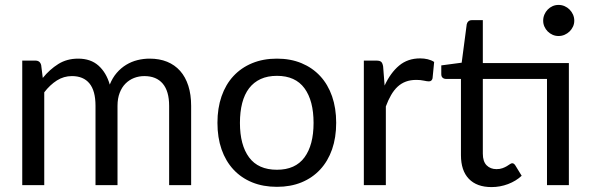

<svg xmlns="http://www.w3.org/2000/svg" viewBox="-20 -753 2410 781"><path d="M70.5 0V-506.5H124Q143 -506.5 147.5 -488L154 -436Q182 -470.5 217 -492.5Q252 -514.5 298 -514.5Q349 -514.5 380.8 -486Q412.5 -457.5 426.5 -409Q437.5 -436.5 454.8 -456.5Q472 -476.5 493.5 -489.5Q515 -502.5 539.2 -508.5Q563.5 -514.5 588.5 -514.5Q628.5 -514.5 659.8 -501.8Q691 -489 712.8 -464.5Q734.5 -440 746 -404.2Q757.5 -368.5 757.5 -322.5V0H668V-322.5Q668 -382 642 -412.8Q616 -443.5 567 -443.5Q545 -443.5 525.2 -435.8Q505.5 -428 490.5 -413Q475.5 -398 466.8 -375.2Q458 -352.5 458 -322.5V0H368.5V-322.5Q368.5 -383.5 344 -413.5Q319.5 -443.5 272.5 -443.5Q239.5 -443.5 211.5 -425.8Q183.5 -408 160 -377.5V0Z M1106.5 -514.5Q1162 -514.5 1206.5 -496Q1251 -477.5 1282.5 -443.5Q1314 -409.5 1330.8 -361.2Q1347.5 -313 1347.5 -253.5Q1347.5 -193.5 1330.8 -145.5Q1314 -97.5 1282.5 -63.5Q1251 -29.5 1206.5 -11.2Q1162 7 1106.5 7Q1050.5 7 1005.8 -11.2Q961 -29.5 929.5 -63.5Q898 -97.5 881.2 -145.5Q864.5 -193.5 864.5 -253.5Q864.5 -313 881.2 -361.2Q898 -409.5 929.5 -443.5Q961 -477.5 1005.8 -496Q1050.5 -514.5 1106.5 -514.5ZM1106.5 -62.5Q1181.5 -62.5 1218.5 -112.8Q1255.5 -163 1255.5 -253Q1255.5 -343.5 1218.5 -394Q1181.5 -444.5 1106.5 -444.5Q1068.5 -444.5 1040.2 -431.5Q1012 -418.5 993.2 -394Q974.5 -369.5 965.2 -333.8Q956 -298 956 -253Q956 -163 993.2 -112.8Q1030.5 -62.5 1106.5 -62.5Z M1544.5 -405Q1568.5 -457 1603.5 -486.2Q1638.5 -515.5 1689 -515.5Q1705 -515.5 1719.8 -512Q1734.5 -508.5 1746 -501L1739.5 -434.5Q1736.5 -422 1724.5 -422Q1717.5 -422 1704 -425Q1690.5 -428 1673.5 -428Q1649.5 -428 1630.8 -421Q1612 -414 1597.2 -400.2Q1582.5 -386.5 1570.8 -366.2Q1559 -346 1549.5 -320V0H1460V-506.5H1511Q1525.5 -506.5 1531 -501Q1536.5 -495.5 1538.5 -482Z M2294 0H2205V-432H1944V-128Q1944 -96 1959.5 -80.5Q1975 -65 1999.5 -65Q2013.5 -65 2023.8 -68.8Q2034 -72.5 2041.5 -77Q2049 -81.5 2054.2 -85.2Q2059.5 -89 2063.5 -89Q2070.5 -89 2076 -80.5L2102 -38Q2079 -16.5 2046.5 -4.2Q2014 8 1979.5 8Q1919.5 8 1887.2 -25.5Q1855 -59 1855 -122V-432H1794Q1786 -432 1780.5 -436.8Q1775 -441.5 1775 -451.5V-487L1858 -498L1878.5 -654Q1880 -661.5 1885.2 -666.2Q1890.5 -671 1899 -671H1944V-496.5H2294ZM2316 -669Q2316 -656 2310.8 -644.8Q2305.5 -633.5 2296.8 -625Q2288 -616.5 2276.5 -611.5Q2265 -606.5 2252 -606.5Q2239 -606.5 2227.8 -611.5Q2216.5 -616.5 2208 -625Q2199.5 -633.5 2194.5 -644.8Q2189.5 -656 2189.5 -669Q2189.5 -682 2194.5 -693.8Q2199.5 -705.5 2208 -714.2Q2216.5 -723 2227.8 -728Q2239 -733 2252 -733Q2265 -733 2276.5 -728Q2288 -723 2296.8 -714.2Q2305.5 -705.5 2310.8 -693.8Q2316 -682 2316 -669Z"/></svg>

Font: Lato 2
Style: Regular
Weight: 400
Designer: Lukasz Dziedzic with Adam Twardoch and Botio Nikoltchev
Foundry: tyPoland Lukasz Dziedzic
Version: Version 2.015; 2015-08-06; http://www.latofonts.com/